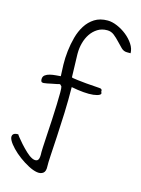

<svg xmlns="http://www.w3.org/2000/svg" viewBox="-232 -783 827 1123"><g transform="rotate(15 181.5 -221.5)"><path d="M330.1 -310.5Q350.6 -310.5 347.7 -291Q356.4 -280.3 344.2 -272.9Q332 -265.6 307.1 -262.7Q282.2 -259.8 247.6 -262.7Q212.9 -265.6 173.8 -273.4Q174.8 -195.3 171.9 -116.2Q168.9 -37.1 165 29.8Q161.1 96.7 158.2 145Q155.3 193.4 156.2 210Q158.2 241.2 143.6 252.4Q128.9 263.7 105.5 259.8Q82 255.9 53.2 240.7Q24.4 225.6 -3.4 205.1Q-31.2 184.6 -53.2 161.6Q-75.2 138.7 -85.4 119.6Q-95.7 100.6 -89.8 87.9Q-84 74.2 -56.6 74.2Q-57.6 74.2 -46.4 88.9Q-35.2 103.5 -17.6 123Q0 142.6 20 161.6Q40 180.7 58.1 189.5Q76.2 198.2 88.9 192.4Q101.6 186.5 101.6 156.2Q100.6 144.5 102.1 110.8Q103.5 77.1 106.4 33.2Q109.4 -10.7 111.8 -59.6Q114.3 -108.4 115.7 -150.9Q117.2 -193.4 117.2 -224.6Q117.2 -253.9 114.3 -261.7L103.5 -272.5Q98.6 -270.5 85.4 -268.1Q72.3 -265.6 57.6 -262.7Q43 -259.8 29.3 -256.8Q15.6 -253.9 9.8 -253.9H4.9Q-2.9 -253.9 -5.9 -259.3Q-8.8 -264.6 -8.8 -272.5Q-8.8 -289.1 2.9 -297.9Q14.6 -306.6 31.2 -310.5Q47.9 -314.5 65.9 -315.9Q84 -317.4 95.7 -318.4Q93.8 -347.7 92.8 -387.7Q91.8 -427.7 96.7 -470.7Q101.6 -513.7 112.8 -555.2Q124 -596.7 145 -629.9Q166 -663.1 198.2 -683.6Q230.5 -704.1 277.3 -704.1Q303.7 -704.1 335 -690.9Q366.2 -677.7 393.1 -656.2Q419.9 -634.8 437.5 -607.9Q455.1 -581.1 455.1 -553.7H432.6Q413.1 -553.7 397.9 -568.4Q382.8 -583 366.2 -601.1Q349.6 -619.1 331.1 -633.8Q312.5 -648.4 289.1 -648.4Q255.9 -648.4 231 -632.8Q206.1 -617.2 189.5 -592.3Q172.9 -567.4 164.6 -536.6Q156.2 -505.9 156.2 -473.6V-464.8L160.2 -329.1Q162.1 -327.1 170.9 -325.7Q179.7 -324.2 198.7 -321.8Q217.8 -319.3 249.5 -316.4Q281.2 -313.5 330.1 -310.5Z"/></g></svg>

Font: Indie Flower
Style: Regular
Weight: 400
Designer: Kimberly Geswein
Foundry: Kimberly Geswein
Version: Version 1.001 2010